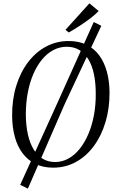

<svg xmlns="http://www.w3.org/2000/svg" viewBox="-20 -999 702 1156"><path d="M300 10.5Q239.5 10.5 193.5 -12Q147.5 -34.5 116.2 -76Q85 -117.5 69.2 -175Q53.5 -232.5 53 -302.5Q52.5 -399.5 77.5 -481.2Q102.5 -563 148.5 -624Q194.5 -685 257 -718.5Q319.5 -752 393.5 -752Q455 -752 501 -729.5Q547 -707 577.5 -665.5Q608 -624 623.5 -567.2Q639 -510.5 639.5 -442.5Q640 -346.5 615.2 -264Q590.5 -181.5 545.2 -120Q500 -58.5 437.5 -24Q375 10.5 300 10.5ZM311.5 -23.5Q354 -23.5 391.8 -44.2Q429.5 -65 459.8 -102.8Q490 -140.5 512 -192Q534 -243.5 545.5 -305Q557 -366.5 556.5 -434.5Q556.5 -501.5 545.2 -553.8Q534 -606 511.8 -642.5Q489.5 -679 457.2 -698.2Q425 -717.5 382 -717.5Q339.5 -717.5 301.8 -697.8Q264 -678 233.5 -641.2Q203 -604.5 181 -553.8Q159 -503 147.2 -441Q135.5 -379 135.5 -309Q136 -243 147.8 -190.2Q159.5 -137.5 182 -100.2Q204.5 -63 237 -43.2Q269.5 -23.5 311.5 -23.5ZM101.5 114 330.5 -390 544.5 -866.5 590 -843.5 368 -369 148 136.5ZM394 -803.5 374 -819 518.5 -979 574 -932.5Q554 -911.5 523.5 -888.2Q493 -865 459 -843Q425 -821 394 -803.5Z"/></svg>

Font: Merriweather 96pt Light
Style: Italic
Weight: 300
Italic angle: -7.8°
Version: Version 2.101